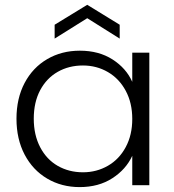

<svg xmlns="http://www.w3.org/2000/svg" viewBox="-20 -763 715 791"><path d="M47.9 -273.9Q47.9 -357.9 81.5 -421.4Q115.2 -484.9 174.6 -519.5Q233.9 -554.2 309.1 -554.2Q387.2 -554.2 443.6 -518.1Q500 -481.9 524.9 -425.8V-545.9H595.2V0H524.9V-121.1Q499 -64.9 442.6 -28.6Q386.2 7.8 308.1 7.8Q233.9 7.8 174.6 -27.1Q115.2 -62 81.5 -126Q47.9 -189.9 47.9 -273.9ZM119.1 -273.9Q119.1 -207 145.5 -156.5Q171.9 -106 218 -79.6Q264.2 -53.2 321.8 -53.2Q377.9 -53.2 424.6 -80.1Q471.2 -106.9 498 -157Q524.9 -207 524.9 -272.9Q524.9 -338.9 498 -388.9Q471.2 -439 424.6 -466.1Q377.9 -493.2 321.8 -493.2Q263.7 -493.2 217.8 -467Q171.9 -440.9 145.5 -391.4Q119.1 -341.8 119.1 -273.9ZM205.1 -604V-661.1L339.4 -743.2L473.1 -661.1V-604L339.4 -688Z"/></svg>

Font: Poppins Light
Style: Regular
Weight: 300
Designer: Ninad Kale (Devanagari), Jonny Pinhorn (Latin)
Foundry: Indian Type Foundry
Version: 4.004